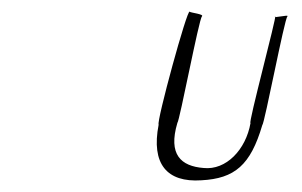

<svg xmlns="http://www.w3.org/2000/svg" viewBox="-20 -462 516 328"><path d="M251 -249C238 -182 265 -150 324 -154C381 -157 408 -180 428 -248C432 -251 466 -430 471 -434C475 -438 445 -430 450 -434C454 -438 403 -248 408 -252C400 -206 366 -171 328 -175C289 -178 267 -198 283 -252C287 -256 320 -430 325 -434C329 -438 306 -440 304 -442C300 -448 247 -254 251 -249Z"/></svg>

Font: pokerface
Style: oblique
Weight: 400
Version: Version 1